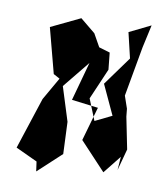

<svg xmlns="http://www.w3.org/2000/svg" viewBox="-91 -825 809 976"><g transform="rotate(10 314.0 -337.5)"><path d="M569 0 599 -111 566 -275 562 -315 540 -379 586 -636 612 -754 502 -700 533 -569 425 -420 496 -267 410 -225 366 -334 435 -494 426 -581 369 -598 332 -664 254 -728 104 -656 165 -424 198 -406 131 -289 44 -23 156 29 163 79 283 -32 276 -197 221 -372 334 -511 279 -311 416 -294 414 -288 366 -119 500 24 574 -69Z"/></g></svg>

Font: Asimov Silicon
Style: Regular
Weight: 400
Designer: Google
Version: Version 2.000980; 2014